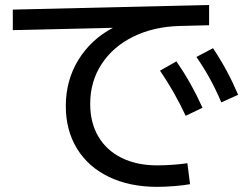

<svg xmlns="http://www.w3.org/2000/svg" viewBox="-20 -723 978 768"><path d="M243.2 -298.8Q243.2 -400.9 293.2 -482.9Q343.3 -564.9 431.6 -611.8L31.2 -602.5V-684.6L816.4 -703.1V-622.1L698.2 -619.1Q594.2 -616.2 513.2 -576.4Q432.1 -536.6 386.5 -466.8Q340.8 -397 340.8 -307.6Q340.8 -232.4 373.3 -177Q405.8 -121.6 466.3 -91.6Q526.9 -61.5 609.4 -61.5Q637.2 -61.5 672.1 -64Q707 -66.4 729.5 -70.3L740.2 13.7Q713.4 18.6 676.3 21.5Q639.2 24.4 608.4 24.4Q498.5 24.4 415.8 -15.4Q333 -55.2 288.1 -128.4Q243.2 -201.7 243.2 -298.8ZM620.1 -440.4 685.5 -477.5Q717.8 -430.7 742.4 -386.7Q767.1 -342.8 790 -292L722.7 -259.8Q679.2 -353.5 620.1 -440.4ZM765.6 -495.1 832 -530.3Q863.8 -482.4 887.7 -437.7Q911.6 -393.1 932.6 -343.8L865.2 -313.5Q844.2 -363.3 820.3 -407Q796.4 -450.7 765.6 -495.1Z"/></svg>

Font: Pretendard JP Medium
Style: Regular
Weight: 500
Designer: Base glyphs from Inter by Rasmus Andersson; Hangeul glyphs from Noto Sans CJK(Source Han Sans) by Jang Soo-young and Kan
Foundry: Kil Hyung-jin
Version: Version 1.309